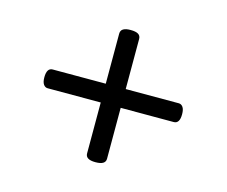

<svg xmlns="http://www.w3.org/2000/svg" viewBox="-84 -832 932 790"><g transform="rotate(15 381.5 -436.5)"><path d="M381 -155Q360 -155 349.5 -161.5Q339 -168 339 -181V-691Q339 -705 349.5 -711.5Q360 -718 381 -718Q403 -718 413.5 -711.5Q424 -705 424 -691V-181Q424 -168 413.5 -161.5Q403 -155 381 -155ZM113 -398Q102 -398 95 -408Q88 -418 88 -438Q88 -478 113 -478H650Q661 -478 668 -468Q675 -458 675 -438Q675 -398 650 -398Z"/></g></svg>

Font: Playwrite GB J
Style: Regular
Weight: 400
Designer: Veronika Burian, José Scaglione
Foundry: TypeTogether
Version: Version 1.002